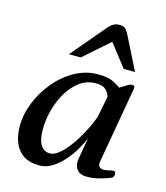

<svg xmlns="http://www.w3.org/2000/svg" viewBox="-114 -845 817 946"><g transform="rotate(15 294.5 -371.5)"><path d="M175.8 14.2Q124 14.2 92.5 -7.3Q61 -28.8 46.6 -65.9Q32.2 -103 32.2 -148.4Q32.2 -209 56.6 -269.8Q81.1 -330.6 123.5 -381.6Q166 -432.6 221.7 -463.6Q277.3 -494.6 340.3 -494.6Q383.8 -494.6 408.7 -484.6Q433.6 -474.6 456.1 -458Q471.7 -466.8 488 -477.5Q504.4 -488.3 515.6 -488.3Q520.5 -488.3 524.7 -485.1Q528.8 -481.9 528.3 -474.1L460 -84Q459 -76.2 459 -71.8Q459 -60.5 466.1 -54Q473.1 -47.4 487.8 -47.4Q498 -47.4 513.2 -51.3Q528.3 -55.2 534.7 -55.2Q539.6 -55.2 543.2 -52.5Q546.9 -49.8 546.9 -40Q546.9 -32.7 543.9 -27.3Q541 -22 534.7 -19.5Q513.7 -10.3 480.2 -1.5Q446.8 7.3 414.1 7.3Q383.8 7.3 367.9 -8.8Q352.1 -24.9 352.1 -53.7Q352.1 -57.1 354.5 -71.8Q356.9 -86.4 360.4 -106.4Q363.8 -126.5 367.2 -146Q370.6 -165.5 373 -177.7Q363.8 -153.3 344.7 -120.6Q325.7 -87.9 299.6 -57.1Q273.4 -26.4 241.7 -6.1Q210 14.2 175.8 14.2ZM209 -56.6Q229.5 -56.6 251.2 -73Q272.9 -89.4 294.4 -116Q315.9 -142.6 334.7 -174.1Q353.5 -205.6 368.2 -236.1Q382.8 -266.6 391.1 -290.5L412.6 -399.4Q406.7 -419.9 390.6 -434.6Q374.5 -449.2 341.3 -449.2Q294.9 -449.2 258.5 -422.4Q222.2 -395.5 197 -352.5Q171.9 -309.6 158.9 -260Q146 -210.4 146 -164.6Q146 -106.4 163.6 -81.5Q181.2 -56.6 209 -56.6ZM174.3 -552.7 326.2 -732.4Q335.9 -742.7 347.9 -750Q359.9 -757.3 378.9 -757.3Q398.4 -757.3 408 -748.8Q417.5 -740.2 423.8 -728L511.7 -552.7H454.1L365.2 -667.5L234.9 -552.7Z"/></g></svg>

Font: Gelasio Medium
Style: Italic
Weight: 500
Italic angle: -8.5°
Designer: Eben Sorkin
Foundry: Eben Sorkin
Version: Version 1.008